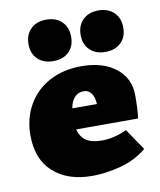

<svg xmlns="http://www.w3.org/2000/svg" viewBox="-78 -724 664 798"><g transform="rotate(-10 254.5 -325.5)"><path d="M418 -152 479 -62Q431 -22 367.5 -5.5Q304 11 248 11Q145 11 84 -43.5Q23 -98 23 -199Q23 -271 55.5 -327.5Q88 -384 146.5 -415Q205 -446 281 -446Q372 -446 426.5 -403Q481 -360 481 -288Q481 -225 476 -191H215Q223 -158 246.5 -142.5Q270 -127 313 -127Q363 -127 418 -152ZM214 -280H318Q316 -311 304 -326.5Q292 -342 273 -342Q249 -342 234 -325.5Q219 -309 214 -280ZM81 -574Q81 -614 105.5 -638Q130 -662 171 -662Q212 -662 236.5 -638Q261 -614 261 -574Q261 -534 236.5 -510.5Q212 -487 171 -487Q130 -487 105.5 -510.5Q81 -534 81 -574ZM301 -574Q301 -614 325.5 -638Q350 -662 391 -662Q432 -662 456.5 -638Q481 -614 481 -574Q481 -534 456.5 -510.5Q432 -487 391 -487Q350 -487 325.5 -510.5Q301 -534 301 -574Z"/></g></svg>

Font: Ysabeau Black
Style: Regular
Weight: 900
Designer: Christian Thalmann (Catharsis Fonts)
Version: Version 0.003